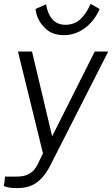

<svg xmlns="http://www.w3.org/2000/svg" viewBox="-41 -794 574 983"><path d="M49 169C116 169 170 143 216 54L513 -530H444L226 -96L123 -530H51L179 -9L151 49C135 80 109 112 39 110H-15L-21 158C-21 158 -7 169 49 169ZM294 -667C231 -667 204 -716 195 -772L141 -748C145 -711 160 -680 186 -654C211 -626 245 -614 287 -614C370 -614 438 -674 469 -748L423 -774C408 -740 390 -714 369 -694C348 -676 323 -667 294 -667Z"/></svg>

Font: Cheyenne Sans Light
Style: Italic
Weight: 300
Italic angle: -8.13011°
Designer: The Public Sans project authors (U.S. Web Design System), Libre Franklin designed by Pablo Impallari and Rodrigo Fuenzal
Foundry: The Cheyenne Sans Project Authors
Version: Version 2.007